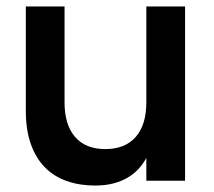

<svg xmlns="http://www.w3.org/2000/svg" viewBox="-20 -560 664 595"><path d="M180 -243Q180 -173.5 212.5 -135.8Q245 -98 306.5 -98Q367.5 -98 400.5 -135.5Q433.5 -173 433.5 -243V-540H553.5V0H433.5V-70.5Q423.5 -52 409.2 -36.5Q395 -21 375.5 -9.5Q356 2 331 8.5Q306 15 274.5 15Q226.5 15 186.8 1Q147 -13 119 -41.5Q91 -70 75.5 -113.8Q60 -157.5 60 -217.5V-540H180Z"/></svg>

Font: Vela Sans Bd
Style: Bold
Weight: 700
Designer: Principal design: Mikhail Sharanda - project Manrope.
Design modification: Ravid Balaliev
Foundry: Mikhail Sharanda
Version: Version 1.001